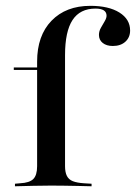

<svg xmlns="http://www.w3.org/2000/svg" viewBox="-20 -651 475 671"><path d="M158.9 -2.4Q125 -2.4 96.4 -1.6Q67.7 -0.8 32.3 0V-8.9L50 -10.5Q83.1 -12.1 96.4 -25.4Q109.7 -38.7 109.7 -70.2V-207.3H207.3V-70.2Q207.3 -49.2 213.7 -36.3Q220.2 -23.4 234.7 -17.7Q249.2 -12.1 273.4 -10.5L300 -8.9V0Q273.4 -0.8 250.8 -1.2Q228.2 -1.6 205.6 -2Q183.1 -2.4 158.9 -2.4ZM109.7 -207.3V-435.5Q109.7 -526.6 160.1 -578.6Q210.5 -630.6 296 -630.6Q359.7 -630.6 397.2 -607.3Q434.7 -583.9 434.7 -544.4Q434.7 -520.2 418.1 -505.2Q401.6 -490.3 374.2 -490.3Q352.4 -490.3 339.1 -500.8Q325.8 -511.3 325.8 -529Q325.8 -541.9 332.7 -554Q339.5 -566.1 346 -577Q352.4 -587.9 352.4 -596Q352.4 -621 313.7 -621Q259.7 -621 233.5 -581Q207.3 -541.1 207.3 -458.1V-207.3ZM28.2 -406.5V-415.3H159.7V-406.5Z"/></svg>

Font: Playfair 144pt SemiExpanded SemiBold
Style: Regular
Weight: 600
Width: 6
Designer: Claus Eggers Sørensen
Foundry: Claus Eggers Sørensen
Version: Version 2.203